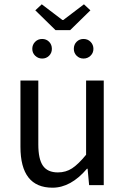

<svg xmlns="http://www.w3.org/2000/svg" viewBox="-20 -860 584 892"><path d="M224 12Q75 12 75 -178V-486H158V-189Q158 -121 179.5 -90Q201 -59 249 -59Q286 -59 315 -78Q344 -97 380 -141V-486H462V0H394L387 -76H384Q309 12 224 12ZM174 -840 270 -767H274L370 -840L400 -812L306 -720H238L144 -812ZM176 -679Q195 -679 208 -666Q221 -653 221 -633Q221 -614 208 -601Q195 -588 176 -588Q157 -588 143.5 -601Q130 -614 130 -633Q130 -652 143 -665.5Q156 -679 176 -679ZM323 -633Q323 -653 336 -666Q349 -679 368 -679Q388 -679 401 -665.5Q414 -652 414 -633Q414 -614 400.5 -601Q387 -588 368 -588Q349 -588 336 -601Q323 -614 323 -633Z"/></svg>

Font: Toshiba Sans
Style: Regular
Weight: 400
Designer: Paul D. Hunt
Foundry: Toshiba Corporation
Version: Version 2.020;PS 2.0;hotconv 1.0.86;makeotf.lib2.5.63406